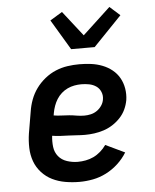

<svg xmlns="http://www.w3.org/2000/svg" viewBox="-55 -823 709 878"><g transform="rotate(-5 300.0 -384.5)"><path d="M275 8Q242 8 210 2.5Q178 -3 150.5 -16.5Q123 -30 102 -53Q81 -76 70.5 -105Q60 -134 59 -166.5Q58 -199 63 -232L80 -332Q84 -359 94 -386Q104 -413 121 -436.5Q138 -460 161.5 -479Q185 -498 211.5 -509Q238 -520 265.5 -524Q293 -528 320 -528Q348 -528 374.5 -524.5Q401 -521 425.5 -511.5Q450 -502 470 -486Q490 -470 502.5 -448Q515 -426 519.5 -399.5Q524 -373 520 -346Q516 -324 506.5 -303.5Q497 -283 481 -266Q465 -249 445.5 -236.5Q426 -224 404.5 -217Q383 -210 361 -207Q339 -204 318 -204Q299 -204 280.5 -205.5Q262 -207 243 -207.5Q224 -208 205 -209Q186 -210 168 -213Q165 -187 168 -162Q171 -137 186 -118.5Q201 -100 225.5 -92Q250 -84 275 -84Q293 -84 311.5 -87.5Q330 -91 347 -99Q364 -107 379.5 -120.5Q395 -134 406 -150L494 -108Q477 -80 452 -57Q427 -34 397.5 -19Q368 -4 336.5 2Q305 8 275 8ZM323 -292Q338 -292 353 -295.5Q368 -299 381 -308Q394 -317 403 -330.5Q412 -344 414 -359Q417 -377 410 -393.5Q403 -410 389 -419.5Q375 -429 357.5 -432.5Q340 -436 321 -436Q305 -436 289 -433Q273 -430 258 -423Q243 -416 230 -404.5Q217 -393 208 -378.5Q199 -364 193.5 -348.5Q188 -333 185 -317L183 -305Q201 -302 219 -301.5Q237 -301 254 -299.5Q271 -298 288 -295Q305 -292 323 -292ZM289 -600 206 -739 262 -773 352 -658 480 -777 527 -735 397 -600Z"/></g></svg>

Font: Iosevka Etoile Semibold
Style: Italic
Weight: 600
Italic angle: -9°
Designer: Belleve Invis
Foundry: Belleve Invis
Version: Version 22.1.2; ttfautohint (v1.8.4)